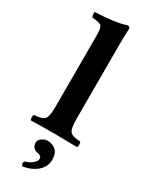

<svg xmlns="http://www.w3.org/2000/svg" viewBox="-240 -744 804 1028"><g transform="rotate(30 162.5 -230.0)"><path d="M100.1 -127V-564.9Q100.1 -614.7 90.1 -625.5Q80.1 -636.2 32.2 -640.1Q24.4 -654.3 28.8 -671.9Q152.8 -676.8 216.8 -698.2Q232.9 -698.2 232.9 -685.1Q230 -647.9 230 -583V-127Q230 -66.9 244.4 -50.5Q258.8 -34.2 307.1 -32.2Q312 -28.3 312 -15.1Q312 -2 307.1 2Q221.2 0 165 0Q106.9 0 22.9 2Q18.1 -2 18.1 -14.9Q18.1 -27.8 22.9 -32.2Q70.8 -34.2 85.4 -50.5Q100.1 -66.9 100.1 -127ZM154.8 50.8Q183.6 50.8 205.3 68.4Q227.1 85.9 227.1 128.9Q227.1 169.9 193.6 199.5Q160.2 229 106.9 237.8Q93.8 230 101.1 210Q129.9 202.1 147.9 186.5Q166 170.9 166 157.2Q166 151.4 164.1 147.2Q162.1 143.1 157.5 140.6Q152.8 138.2 150.4 137.2Q147.9 136.2 142.6 134.8L137.2 133.8Q104 126.5 104 88.9Q104 75.7 120.8 63.2Q137.7 50.8 154.8 50.8Z"/></g></svg>

Font: Linux Libertine
Style: Bold
Weight: 700
Designer: Philipp H. Poll
Foundry: Philipp H. Poll
Version: Version 5.0.3